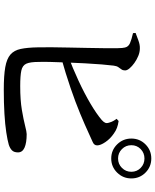

<svg xmlns="http://www.w3.org/2000/svg" viewBox="80 -910 839 1040"><g transform="rotate(90 500.0 -389.5)"><path d="M838 -572Q793 -572 761.5 -604Q730 -636 730 -681Q730 -726 761.5 -757.5Q793 -789 838 -789Q883 -789 914.5 -757.5Q946 -726 946 -681Q946 -636 914.5 -604Q883 -572 838 -572ZM465 10Q389 10 343.5 2Q298 -6 275 -26Q252 -46 244.5 -82Q237 -118 236 -173Q235 -203 235.5 -247Q236 -291 237 -340.5Q238 -390 239 -440Q240 -490 240.5 -533Q241 -576 240.5 -606Q240 -636 237 -646Q233 -665 213.5 -673.5Q194 -682 159 -690L158 -704Q176 -711 199.5 -719.5Q223 -728 242 -727Q262 -727 282.5 -718.5Q303 -710 320.5 -697.5Q338 -685 349.5 -671.5Q361 -658 361 -647Q361 -635 355 -627Q349 -619 343 -610Q337 -601 335 -585Q332 -562 328.5 -520.5Q325 -479 322.5 -430Q320 -381 318 -331.5Q316 -282 315 -241.5Q314 -201 315 -178Q315 -133 324.5 -112Q334 -91 362 -85Q390 -79 446 -79Q522 -79 575 -88Q628 -97 661 -105.5Q694 -114 706 -114Q753 -114 779 -102.5Q805 -91 805 -67Q805 -45 793.5 -34Q782 -23 763 -17Q739 -10 696.5 -3.5Q654 3 595.5 6.5Q537 10 465 10ZM279 -337Q348 -363 416 -394.5Q484 -426 540 -459Q596 -492 630 -521Q642 -532 645 -540.5Q648 -549 643 -563Q640 -574 634 -584.5Q628 -595 623 -601L635 -612Q656 -609 672 -603Q688 -597 703 -586Q731 -567 749 -540.5Q767 -514 767 -496Q767 -479 748.5 -471.5Q730 -464 701 -450Q658 -430 595.5 -404Q533 -378 455.5 -351.5Q378 -325 289 -300ZM838 -609Q868 -609 889 -630Q910 -651 910 -681Q910 -711 889 -731.5Q868 -752 838 -752Q808 -752 787 -731.5Q766 -711 766 -681Q766 -651 787 -630Q808 -609 838 -609Z"/></g></svg>

Font: Noto Serif HK ExtraLight SemiBold
Style: Regular
Weight: 600
Version: Version 2.002-H1;hotconv 1.1.0;makeotfexe 2.6.0